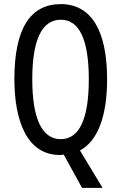

<svg xmlns="http://www.w3.org/2000/svg" viewBox="-20 -744 590 934"><path d="M501 -358C501 -600 421 -724 276 -724C126 -724 50 -603 50 -359C50 -161 109 10 271 10C277 10 286 9 290 8L379 170H479L369 -12C454 -57 501 -176 501 -358ZM137 -358C137 -549 183 -648 276 -648C366 -648 412 -551 412 -358C412 -163 365 -67 275 -67C185 -67 137 -166 137 -358Z"/></svg>

Font: Noto Sans Gujarati ExtraCondensed
Style: Regular
Weight: 400
Width: 2
Designer: Jelle Bosma - Monotype Design Team, Universal Thirst
Foundry: Monotype Imaging Inc.
Version: Version 2.106